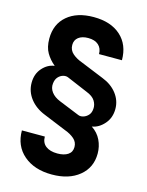

<svg xmlns="http://www.w3.org/2000/svg" viewBox="-130 -817 798 1043"><g transform="rotate(15 269.0 -295.5)"><path d="M265.1 147Q166.5 147 106.7 95.7Q46.9 44.4 46.9 -42.5H175.8Q175.8 -7.8 199.5 10.5Q223.1 28.8 265.1 28.8Q302.2 28.8 324.2 14.2Q346.2 -0.5 346.2 -28.8Q346.2 -56.6 325.4 -74.7Q304.7 -92.8 273.9 -104L145.5 -156.7Q92.3 -177.7 61.5 -217.5Q30.8 -257.3 30.8 -306.6Q30.8 -356.4 60.1 -389.4Q89.4 -422.4 127.9 -427.2V-427.7Q98.6 -451.7 80.1 -483.2Q61.5 -514.6 61.5 -563Q61.5 -644.5 116.5 -691.4Q171.4 -738.3 265.1 -738.3Q362.3 -738.3 417.7 -688.2Q473.1 -638.2 473.1 -551.3H344.2Q344.2 -583.5 323.7 -602.1Q303.2 -620.6 265.6 -620.6Q231 -620.6 210.9 -605Q190.9 -589.4 190.9 -562Q190.9 -532.7 212.9 -513.7Q234.9 -494.6 268.1 -482.9L396 -430.7Q447.8 -410.6 477.5 -372.1Q507.3 -333.5 507.3 -286.1Q507.3 -236.3 477.3 -201.9Q447.3 -167.5 408.7 -161.1V-160.6Q443.4 -137.7 460.2 -102.5Q477.1 -67.4 477.1 -27.3Q477.1 51.8 418.9 99.4Q360.8 147 265.1 147ZM320.8 -202.6Q332.5 -197.3 348.6 -201.7Q364.7 -206.1 377.4 -219.5Q390.1 -232.9 391.6 -255.4Q394 -278.8 380.4 -300.8Q366.7 -322.8 331.1 -336.4L214.8 -385.7Q202.6 -391.1 186.8 -387Q170.9 -382.8 158.7 -369.4Q146.5 -356 144 -333Q140.6 -306.6 157.2 -284.4Q173.8 -262.2 206.5 -249Z"/></g></svg>

Font: Inter Display
Style: Bold
Weight: 700
Designer: Rasmus Andersson
Foundry: rsms
Version: Version 4.001;git-9221beed3